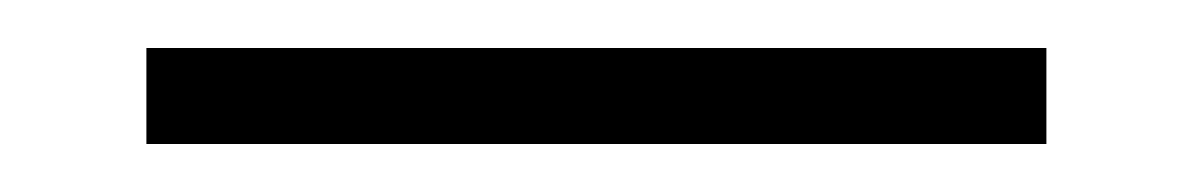

<svg xmlns="http://www.w3.org/2000/svg" viewBox="-20 -20 497 80"><path d="M416 0V40H41V0Z"/></svg>

Font: KaputaLibre
Style: Regular
Weight: 400
Designer: Multiple designers
Foundry: Textual
Version: Version 2.900